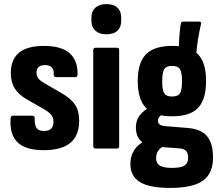

<svg xmlns="http://www.w3.org/2000/svg" viewBox="-20 -728 1077 941"><path d="M194 8Q105 8 65.5 -31Q26 -70 32 -149Q33 -161 44 -161H139Q150 -161 150 -148Q149 -116 159 -101Q169 -86 195 -86Q219 -86 230.5 -97Q242 -108 242 -131Q242 -151 232 -164Q222 -177 199 -191L108 -243Q71 -265 52 -295Q33 -325 33 -370Q33 -436 73 -469.5Q113 -503 195 -503Q281 -503 321.5 -467Q362 -431 360 -362Q360 -350 349 -350H254Q249 -350 246 -353.5Q243 -357 243 -364Q245 -386 234 -397.5Q223 -409 201 -409Q180 -409 169.5 -400Q159 -391 159 -373Q159 -355 168 -343.5Q177 -332 200 -319L286 -269Q329 -244 348.5 -213.5Q368 -183 368 -136Q368 -64 325 -28Q282 8 194 8Z M449 0Q437 0 437 -12V-483Q437 -494 449 -494H553Q564 -494 564 -483V-12Q564 0 553 0ZM501 -560Q467 -560 447.5 -577.5Q428 -595 428 -625V-642Q428 -673 447.5 -690.5Q467 -708 501 -708Q537 -708 555.5 -690.5Q574 -673 574 -642V-625Q574 -595 555.5 -577.5Q537 -560 501 -560Z M814 193Q712 193 665.5 164Q619 135 619 76Q619 37 637.5 8Q656 -21 695 -41L785 -13Q765 -4 755 11.5Q745 27 745 47Q745 72 762.5 83Q780 94 820 95Q868 95 885 83Q902 71 902 45Q902 22 892 11.5Q882 1 857 -1L736 -10Q693 -14 669.5 -38Q646 -62 646 -103Q646 -139 665 -163Q684 -187 716 -204L787 -171Q770 -166 762 -156.5Q754 -147 754 -136Q754 -126 761.5 -119Q769 -112 788 -110L898 -101Q965 -96 994.5 -61Q1024 -26 1024 45Q1024 122 974.5 157.5Q925 193 814 193ZM823 -158Q735 -158 695 -199.5Q655 -241 655 -331Q655 -420 695 -461.5Q735 -503 824 -503Q912 -503 951 -461.5Q990 -420 990 -331Q990 -241 951 -199.5Q912 -158 823 -158ZM823 -255Q852 -255 862 -270.5Q872 -286 872 -329Q872 -373 862 -389Q852 -405 823 -405Q795 -405 785 -389Q775 -373 775 -329Q775 -286 785 -270.5Q795 -255 823 -255ZM941 -452 856 -485Q857 -523 859.5 -555Q862 -587 866 -611Q868 -622 876 -622H955Q969 -622 965 -610Q956 -570 950 -533Q944 -496 941 -452Z"/></svg>

Font: Sofia Sans Condensed ExtraBold
Style: Regular
Weight: 800
Designer: Botio Nikoltchev, Ani Petrova
Foundry: lettersoup
Version: Version 4.101